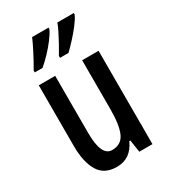

<svg xmlns="http://www.w3.org/2000/svg" viewBox="-190 -925 851 962"><g transform="rotate(-30 235.5 -444.0)"><path d="M408 -606V-66H332L321 -137H315Q279 -56 198 -56Q125 -56 93.5 -109.5Q62 -163 62 -254V-606H157V-276Q157 -141 219 -141Q272 -141 292.5 -186Q313 -231 313 -322V-606ZM395 -823Q385 -801 363 -772.5Q341 -744 316 -717Q291 -690 272 -672H223V-683Q238 -708 254 -737Q270 -766 282.5 -791.5Q295 -817 300 -832H395ZM249 -823Q238 -800 217.5 -773Q197 -746 172 -719.5Q147 -693 122 -672H77V-683Q100 -722 122 -765Q144 -808 154 -832H249Z"/></g></svg>

Font: Noto Sans Malayalam UI ExtraCondensed Medium
Style: Regular
Weight: 500
Width: 2
Designer: Jelle Bosma - Monotype Design Team
Foundry: Monotype Imaging Inc.
Version: Version 2.104; ttfautohint (v1.8.4.7-5d5b)